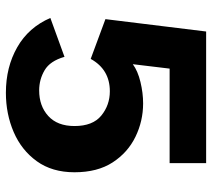

<svg xmlns="http://www.w3.org/2000/svg" viewBox="-54 -654 720 652"><g transform="rotate(90 306.0 -328.0)"><path d="M295 12Q208 12 140.5 -26.5Q73 -65 41 -139L173 -187Q187 -138 218.5 -119.5Q250 -101 287 -101Q340 -101 374 -132Q408 -163 408 -221Q408 -283 372.5 -312Q337 -341 290 -341Q216 -341 180 -276L45 -326L87 -668H534V-544H213L198 -419Q221 -436 258.5 -445Q296 -454 331 -454Q391 -454 444.5 -428Q498 -402 531.5 -350.5Q565 -299 565 -221Q565 -145 527.5 -93Q490 -41 428.5 -14.5Q367 12 295 12Z"/></g></svg>

Font: Atkinson Hyperlegible
Style: Bold
Weight: 700
Designer: Elliott Scott, Megan Eiswerth, Linus Boman, Theodore Petrosky
Foundry: Braille Institute
Version: Version 1.006; ttfautohint (v1.8.3)